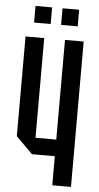

<svg xmlns="http://www.w3.org/2000/svg" viewBox="-58 -886 476 921"><g transform="rotate(5 180.0 -425.0)"><path d="M320 -700V0H230V-140H120L40 -220V-700H130V-220H230V-700ZM75 -770V-850H155V-770ZM205 -770V-850H285V-770Z"/></g></svg>

Font: Tektur Condensed
Style: Regular
Weight: 400
Width: 3
Designer: Adam Jagosz
Foundry: Adam Jagosz
Version: Version 1.005;gftools[0.9.30]